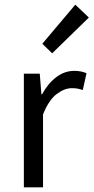

<svg xmlns="http://www.w3.org/2000/svg" viewBox="-20 -801 400 821"><path d="M82 0V-486H150L157 -398H160Q185 -444 220.5 -471Q256 -498 298 -498Q327 -498 350 -488L334 -416Q322 -420 312 -422Q302 -424 287 -424Q256 -424 222.5 -399Q189 -374 164 -312V0ZM203 -573 161 -614 302 -781 360 -726Z"/></svg>

Font: Processing Sans Pro
Style: Regular
Weight: 400
Designer: Paul D. Hunt
Foundry: Adobe Systems Incorporated
Version: Version 2.020;PS 2.000;hotconv 1.0.86;makeotf.lib2.5.63406